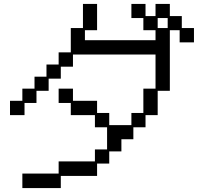

<svg xmlns="http://www.w3.org/2000/svg" viewBox="-20 -869 1040 979"><path d="M279 16V-46H464V-107H526V-220H464V-282H341V-344H279V-417H352V-355H475V-293H537V-231H650V-293H711V-417H773V-591H352V-529H290V-468H228V-406H166V-344H105V-282H31V-355H94V-417H156V-478H217V-540H279V-602H341V-726H403V-849H475V-715H413V-664H773V-715H711V-777H650V-849H722V-787H773V-849H846V-787H907V-726H969V-653H896V-715H846V-406H784V-282H722V-220H660V-159H599V-97H537V-35H475V28H290V90H94V16ZM835 -726V-777H784V-726Z"/></svg>

Font: DotGothic16
Style: Regular
Weight: 400
Designer: Fontworks Inc.
Foundry: Fontworks Inc.
Version: Version 1.100